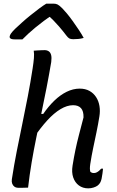

<svg xmlns="http://www.w3.org/2000/svg" viewBox="-20 -1028 640 1053"><path d="M165 -750Q176 -751 186 -751.5Q196 -752 206 -752.5Q216 -753 225 -753Q238 -753 247.5 -746.5Q257 -740 260.5 -726Q264 -712 261 -688Q249 -617 235.5 -547.5Q222 -478 207.5 -409.5Q193 -341 179 -273Q165 -205 153.5 -137Q142 -69 134 1Q126 1 117 1.5Q108 2 99.5 2Q91 2 82 2Q68 2 59.5 -4Q51 -10 47 -20.5Q43 -31 45 -45Q57 -123 72 -199Q87 -275 102.5 -349.5Q118 -424 132.5 -499.5Q147 -575 159 -653Q164 -685 166 -709Q168 -733 165 -750ZM417 -542Q448 -542 470.5 -529.5Q493 -517 507 -495.5Q521 -474 525.5 -446.5Q530 -419 525 -389Q518 -345 509 -302Q500 -259 491 -216Q482 -173 475 -128Q473 -114 473 -103.5Q473 -93 476 -85Q480 -82 484.5 -80.5Q489 -79 495 -79Q503 -79 510 -82.5Q517 -86 523.5 -91.5Q530 -97 535 -103H545Q544 -90 542 -76.5Q540 -63 537 -47Q534 -34 529 -25.5Q524 -17 515 -10Q507 -4 493 0.5Q479 5 464 5Q434 5 412.5 -11Q391 -27 381.5 -55Q372 -83 378 -120Q385 -164 393.5 -205Q402 -246 413.5 -290Q425 -334 438 -384Q439 -418 424.5 -434.5Q410 -451 381 -451Q348 -451 312 -429.5Q276 -408 239 -367.5Q202 -327 165 -272L188 -403H217Q245 -444 277.5 -475.5Q310 -507 345.5 -524.5Q381 -542 417 -542ZM234 -1008Q244 -1008 253.5 -1008Q263 -1008 274 -1008Q286 -1008 295.5 -1003.5Q305 -999 322 -982Q332 -972 347 -954Q362 -936 378.5 -913Q395 -890 411 -866Q427 -842 439 -820Q425 -816 411.5 -814.5Q398 -813 382 -813Q368 -813 360.5 -817Q353 -821 344 -833Q330 -852 304 -882.5Q278 -913 235 -953L282 -935H223L276 -953Q215 -911 173.5 -876.5Q132 -842 103 -812H61Q50 -812 43.5 -814Q37 -816 34.5 -820Q32 -824 33 -828Q34 -835 40 -844Q46 -853 63 -870Q79 -885 100.5 -904.5Q122 -924 147 -944Q172 -964 194.5 -981Q217 -998 234 -1008Z"/></svg>

Font: Rec Mono Semicasual
Style: Italic
Weight: 400
Italic angle: -10°
Version: Version 1.085; ttfautohint (v1.8.4.7-5d5b)